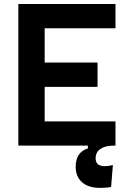

<svg xmlns="http://www.w3.org/2000/svg" viewBox="-20 -713 626 940"><path d="M471.7 207Q414.1 207 382.3 179.9Q350.6 152.8 350.6 103.5Q350.6 32.2 410.2 13.7V0H69.8V-693.4H545.4V-574.7H198.7V-406.7H457.5V-287.6H198.7V-118.7H545.4V0H537.1Q495.1 0 471.7 16.1Q448.2 32.2 448.2 61.5Q448.2 100.6 492.7 100.6Q509.8 100.6 532.7 95.2L523.9 202.6Q497.1 207 471.7 207Z"/></svg>

Font: CaskaydiaMono NF
Style: Bold
Weight: 700
Designer: Aaron Bell
Foundry: Saja Typeworks
Version: Version 2111.001; ttfautohint (v1.8.4);Nerd Fonts 3.1.1